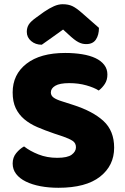

<svg xmlns="http://www.w3.org/2000/svg" viewBox="-20 -874 591 910"><path d="M237 -241Q193 -256 157 -271.5Q121 -287 95 -309Q69 -331 54.5 -361.5Q40 -392 40 -436Q40 -521 105.5 -572Q171 -623 289 -623Q332 -623 369 -617Q406 -611 432.5 -598.5Q459 -586 474 -566.5Q489 -547 489 -521Q489 -495 477 -476.5Q465 -458 448 -445Q426 -459 389 -469.5Q352 -480 308 -480Q263 -480 242 -467.5Q221 -455 221 -436Q221 -421 234 -411.5Q247 -402 273 -394L326 -377Q420 -347 470.5 -300.5Q521 -254 521 -174Q521 -89 454 -36.5Q387 16 257 16Q211 16 171.5 8.5Q132 1 102.5 -13.5Q73 -28 56.5 -49.5Q40 -71 40 -99Q40 -128 57 -148.5Q74 -169 94 -180Q122 -158 162.5 -142Q203 -126 251 -126Q300 -126 320 -141Q340 -156 340 -176Q340 -196 324 -206.5Q308 -217 279 -227ZM279 -734Q248 -711 224 -694.5Q200 -678 178 -662Q148 -662 127.5 -679.5Q107 -697 107 -723Q107 -743 116.5 -758Q126 -773 153 -792L189 -818Q214 -835 235.5 -844.5Q257 -854 277 -854Q304 -854 323 -845Q342 -836 368 -813L449 -742Q449 -708 434.5 -686.5Q420 -665 389 -665Q379 -665 370.5 -667Q362 -669 352 -674Q342 -679 330 -688.5Q318 -698 302 -713Z"/></svg>

Font: Baloo Paaji
Style: Regular
Weight: 400
Designer: Shuchita Grover and Ek Type
Foundry: Ek Type
Version: Version 1.007;PS 1.000;hotconv 1.0.88;makeotf.lib2.5.647800